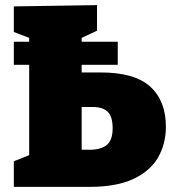

<svg xmlns="http://www.w3.org/2000/svg" viewBox="-20 -730 678 750"><path d="M34 0V-100L94 -124V-477H34V-567H94V-582L34 -605V-705L359 -710V-610L299 -582V-567H440V-477H299V-447H373Q506 -447 567 -391.5Q628 -336 628 -235Q628 -168 597.5 -115Q567 -62 501 -31Q435 0 329 0ZM343 -312H299V-145H329Q375 -145 397.5 -164Q420 -183 420 -229Q420 -275 400.5 -293.5Q381 -312 343 -312Z"/></svg>

Font: Bitter Black
Style: Regular
Weight: 900
Designer: Sol Matas, and Bitter project Authors
Foundry: Sol Matas
Version: Version 2.001